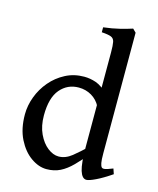

<svg xmlns="http://www.w3.org/2000/svg" viewBox="-108 -772 709 861"><g transform="rotate(15 246.5 -341.5)"><path d="M487.8 -43Q446.8 -15.1 417 -1Q387.2 13.2 375 13.2Q355 13.2 344.7 -20Q334.5 -53.2 334.5 -127.4V-566.9Q334.5 -600.1 331.3 -615.7Q328.1 -631.3 314.9 -636.7Q301.8 -642.1 271 -644V-667Q312.5 -671.9 345.9 -680.2Q379.4 -688.5 402.8 -696.3L418 -681.2V-122.1Q418 -90.3 420.7 -76.9Q423.3 -63.5 428.2 -58.1Q432.6 -53.7 443.1 -55.4Q453.6 -57.1 479.5 -67.4ZM367.7 -108.9Q335 -69.3 307.9 -42Q280.8 -14.6 252.9 -0.7Q225.1 13.2 189.5 13.2Q153.3 13.2 117.2 -12.2Q81.1 -37.6 57.1 -85.2Q33.2 -132.8 33.2 -199.2Q33.2 -240.7 48.6 -281.7Q64 -322.8 92.5 -356.4Q121.1 -390.1 160.4 -410.6Q199.7 -431.2 247.1 -431.2Q274.4 -431.2 301.8 -421.9Q329.1 -412.6 364.3 -378.4Q364.3 -351.6 358.2 -339.1Q352.1 -326.7 337.4 -317.9Q322.8 -346.2 295.9 -362.1Q269 -377.9 236.3 -377.9Q184.1 -377.9 150.4 -338.4Q116.7 -298.8 116.7 -217.3Q116.7 -168 133.8 -131.6Q150.9 -95.2 176.5 -75.4Q202.1 -55.7 227.1 -55.7Q259.3 -55.7 288.6 -79.3Q317.9 -103 349.6 -133.3Q355.5 -130.4 360.6 -121.1Q365.7 -111.8 367.7 -108.9Z"/></g></svg>

Font: Dai Banna SIL
Style: Regular
Weight: 400
Designer: Victor Gaultney
Foundry: SIL International
Version: Version 4.000